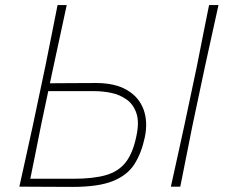

<svg xmlns="http://www.w3.org/2000/svg" viewBox="-20 -733 888 754"><path d="M265.5 1Q203 1 152.8 0.5Q102.5 0 56 0Q69 -60 81.8 -116.5Q94.5 -173 108.5 -238L158 -472.5Q171.5 -539.5 182.8 -596.2Q194 -653 206 -713H242Q229 -652.5 216.8 -596Q204.5 -539.5 190 -472L176 -406Q206.5 -406 252.5 -406.5Q298.5 -407 357 -407Q432 -407 479 -379.2Q526 -351.5 543.8 -303Q561.5 -254.5 548.5 -193Q535.5 -132 508 -88.5Q480.5 -45 423.5 -22Q366.5 1 265.5 1ZM99 -31H268.5Q346 -31 395.8 -45.2Q445.5 -59.5 473.8 -95.8Q502 -132 515.5 -198Q527.5 -253.5 515.8 -288.2Q504 -323 477.5 -342Q451 -361 417.8 -368Q384.5 -375 353 -375H169.5L141.5 -242.5Q130 -184.5 120 -134.5Q110 -84.5 99 -31ZM651 0Q664.5 -61.5 677 -117.5Q689.5 -173.5 703.5 -238.5L753 -472Q766 -538.5 777.5 -596Q789 -653.5 801 -713H838Q824.5 -652 812.2 -596Q800 -540 785 -472L735.5 -238.5Q722 -170.5 711 -115.5Q700 -60.5 688 0Z"/></svg>

Font: Commissioner Loud Thin
Style: Italic
Weight: 100
Italic angle: -12°
Designer: Kostas Bartsokas
Foundry: Kostas Bartsokas
Version: Version 1.000; ttfautohint (v1.8.3)